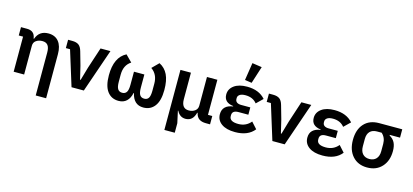

<svg xmlns="http://www.w3.org/2000/svg" viewBox="-77 -1422 4794 2230"><g transform="rotate(15 2320.5 -307.0)"><path d="M403.8 200.2V-316.9Q403.8 -374 382.8 -402.1Q361.8 -430.2 315.9 -430.2Q272.5 -430.2 241.7 -408.4Q210.9 -386.7 210.9 -346.2V0H85V-421.9H33.2V-522H106Q194.8 -522 208 -438L209 -431.2H214.8Q251 -534.2 361.8 -534.2Q441.9 -534.2 485.4 -480.7Q528.8 -427.2 528.8 -330.1V200.2Z M780.8 0 649.9 -421.9H599.6V-522H648.9Q700.2 -522 728 -501.5Q755.9 -481 770 -430.2L815.9 -269L854 -109.9H860.8L906.7 -269L989.7 -522H1108.9L928.7 0Z M1347.7 12.2Q1261.7 12.2 1212.6 -53Q1163.6 -118.2 1163.6 -247.1Q1163.6 -464.8 1298.8 -534.2L1376.5 -456.1Q1294.4 -403.8 1294.4 -289.1V-204.1Q1294.4 -142.1 1311.8 -116Q1329.1 -89.8 1364.7 -89.8Q1400.4 -89.8 1417.5 -116Q1434.6 -142.1 1434.6 -204.1V-361.8H1559.6V-204.1Q1559.6 -142.1 1576.7 -116Q1593.8 -89.8 1629.9 -89.8Q1665.5 -89.8 1682.1 -116Q1698.7 -142.1 1698.7 -204.1V-289.1Q1698.7 -399.9 1617.7 -456.1L1695.8 -534.2Q1763.7 -500 1797.1 -430.9Q1830.6 -361.8 1830.6 -247.1Q1830.6 -118.2 1781.2 -53Q1731.9 12.2 1645.5 12.2Q1528.8 12.2 1498.5 -122.1H1494.6Q1481 -57.1 1444.1 -22.5Q1407.2 12.2 1347.7 12.2Z M1950.7 200.2V-522H2076.7V-204.1Q2076.7 -91.8 2164.6 -91.8Q2208.5 -91.8 2239 -114.5Q2269.5 -137.2 2269.5 -176.8V-522H2394.5V-100.1H2446.3V0H2395.5Q2293.9 0 2274.4 -85L2272.5 -91.8H2267.6Q2241.2 12.2 2153.3 12.2Q2084 12.2 2049.3 -57.1H2044.4L2075.7 85.9V200.2Z M2788.1 -590.8 2705.1 -603 2737.8 -814 2854 -796.9ZM2748 12.2Q2643.6 12.2 2584.7 -30Q2525.9 -72.3 2525.9 -144Q2525.9 -198.7 2558.1 -230Q2590.3 -261.2 2650.9 -270V-274.9Q2538.1 -288.1 2538.1 -384.8Q2538.1 -450.7 2594.7 -492.4Q2651.4 -534.2 2751 -534.2Q2894.5 -534.2 2971.2 -445.8L2895 -372.1Q2847.2 -433.1 2757.8 -433.1Q2712.4 -433.1 2689.2 -417.2Q2666 -401.4 2666 -376V-365.2Q2666 -338.9 2684.6 -325Q2703.1 -311 2737.8 -311H2847.2V-223.1H2729Q2653.8 -223.1 2653.8 -166V-154.8Q2653.8 -88.9 2761.2 -88.9Q2854 -88.9 2911.1 -158.2L2979 -83Q2904.3 12.2 2748 12.2Z M3195.8 0 3064.9 -421.9H3014.6V-522H3064Q3115.2 -522 3143.1 -501.5Q3170.9 -481 3185.1 -430.2L3231 -269L3269 -109.9H3275.9L3321.8 -269L3404.8 -522H3523.9L3343.8 0Z M3799.8 12.2Q3695.3 12.2 3636.5 -30Q3577.6 -72.3 3577.6 -144Q3577.6 -198.7 3609.9 -230Q3642.1 -261.2 3702.6 -270V-274.9Q3589.8 -288.1 3589.8 -384.8Q3589.8 -450.7 3646.5 -492.4Q3703.1 -534.2 3802.7 -534.2Q3946.3 -534.2 4022.9 -445.8L3946.8 -372.1Q3898.9 -433.1 3809.6 -433.1Q3764.2 -433.1 3741 -417.2Q3717.8 -401.4 3717.8 -376V-365.2Q3717.8 -338.9 3736.3 -325Q3754.9 -311 3789.6 -311H3898.9V-223.1H3780.8Q3705.6 -223.1 3705.6 -166V-154.8Q3705.6 -88.9 3813 -88.9Q3905.8 -88.9 3962.9 -158.2L4030.8 -83Q3956.1 12.2 3799.8 12.2Z M4336.4 12.2Q4226.1 12.2 4160.9 -60.5Q4095.7 -133.3 4095.7 -254.9Q4095.7 -379.9 4160.4 -450.9Q4225.1 -522 4340.8 -522H4617.7V-421.9H4494.6V-414.1Q4537.6 -390.6 4558.1 -351.1Q4578.6 -311.5 4578.6 -249Q4578.6 -131.8 4512.9 -59.8Q4447.3 12.2 4336.4 12.2ZM4336.4 -89.8Q4388.2 -89.8 4418 -121.8Q4447.8 -153.8 4447.8 -212.9V-300.8Q4447.8 -376 4396.5 -421.9H4340.8Q4286.6 -421.9 4256.6 -390.9Q4226.6 -359.9 4226.6 -300.8V-212.9Q4226.6 -153.8 4256.1 -121.8Q4285.6 -89.8 4336.4 -89.8Z"/></g></svg>

Font: Anuphan SemiBold
Style: Bold
Weight: 600
Designer: Mike Abbink, Paul van der Laan, Pieter van Rosmalen, Mint Tantisuwanna
Foundry: Bold Monday; Cadson Demak
Version: Version 3.002;hotconv 1.0.109;makeotfexe 2.5.65596